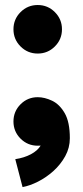

<svg xmlns="http://www.w3.org/2000/svg" viewBox="-20 -572 335 773"><path d="M34.2 -454.1Q34.2 -494.6 62.7 -523.2Q91.3 -551.8 131.8 -551.8Q172.4 -551.8 200.9 -523.2Q229.5 -494.6 229.5 -454.1Q229.5 -413.6 200.9 -385Q172.4 -356.4 131.8 -356.4Q91.3 -356.4 62.7 -385Q34.2 -413.6 34.2 -454.1ZM41.5 68.8Q77.1 63.5 104.2 49.1Q131.3 34.7 143.6 14.2Q137.7 14.6 131.8 14.6Q91.3 14.6 62.7 -13.9Q34.2 -42.5 34.2 -83Q34.2 -123.5 62.7 -152.1Q91.3 -180.7 131.8 -180.7Q159.7 -180.7 189.7 -166.5Q219.7 -152.3 240.5 -116.5Q261.2 -80.6 261.2 -15.6Q261.2 22.9 242.7 56.6Q224.1 90.3 195.1 116.5Q166 142.6 133.1 159.2Q100.1 175.8 70.8 181.2Z"/></svg>

Font: Giphurs Black
Style: Regular
Weight: 900
Version: Version 0.920; ttfautohint (v1.8.4.7-5d5b)